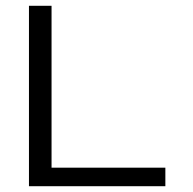

<svg xmlns="http://www.w3.org/2000/svg" viewBox="-20 -643 665 663"><path d="M80 0V-623H158V-64H551V0Z"/></svg>

Font: Inconsolata Expanded
Style: Regular
Weight: 400
Width: 7
Monospace: yes
Designer: Raph Levien, Cyreal, Brenton Simpson
Foundry: Raph Levien, Cyreal, Google
Version: Version 3.100; ttfautohint (v1.8.4.7-5d5b)